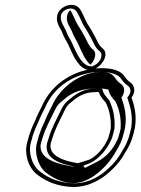

<svg xmlns="http://www.w3.org/2000/svg" viewBox="-20 -746 569 777"><path d="M419.2 -191.4 419.1 -191C418.4 -187.7 417 -184.3 415.1 -181C399.6 -146.7 372.4 -115.2 341.2 -99.4L340.8 -99.9C340.8 -99.9 286.3 -80.5 289 -86.8C235.8 -95.2 174.7 -116.8 185.4 -166.3C187.5 -172.7 190.3 -181.6 193 -190.4C205.8 -230.3 222.4 -258.7 240.6 -297.3C251.3 -319.1 253.5 -321.1 274.3 -337.4C297.8 -357.7 325.7 -373 363.4 -373H363.8C371.7 -374.4 376.4 -373.7 380.3 -373.1C383.4 -360.4 390.9 -351.5 397.9 -342.5L408 -330.8C421.9 -302.5 430.7 -268.6 428.1 -225.4L424.3 -209C423.1 -203.9 421.4 -197.9 419.2 -191.4ZM226.9 -624.3C233.1 -614.4 237 -598.3 244.4 -587.1C251.8 -575.7 260.5 -557 266.6 -542.9L266.6 -542.3L281.7 -511.6C288.8 -499.8 295.9 -490.2 302.7 -482.9L302.8 -482.2C311 -475.5 319.5 -466 334.7 -463.8C253.8 -446.7 183.9 -393.7 150.8 -318.7C140 -296.8 130.2 -278.8 121.1 -255.4L109.1 -229.3C105.2 -218.4 101.4 -207.8 97.6 -197.5L97.5 -197C92.6 -175.7 86.2 -163.9 85.6 -140.1C86.2 -99.6 100.6 -65.8 125.9 -43L126.1 -43.1C155.5 -19 195.6 2.6 251.2 9C321.3 18.5 378.6 -12.4 415 -43C442.6 -66.6 467.6 -93 487.7 -130.3C502.7 -153.7 514 -177.3 521.3 -209L526.2 -230.3L526.2 -230.5C533.9 -278.7 524.3 -316.2 512.3 -351.3C529.4 -373.5 525.1 -398.4 509.7 -410.9L501.7 -416.9C494.9 -421.4 485 -434.9 480 -441.9C461 -466.3 413.3 -473.3 366.7 -469C399.2 -485.2 421.2 -530.2 395.4 -550L388.2 -556.9C379.7 -564.8 370.7 -585 364.3 -598L348.8 -625.9C343 -635.2 338.2 -642.9 334.4 -649C327.7 -659.4 323 -672.7 316.7 -685C309 -698.4 303.7 -720.4 279.1 -725.5C252.2 -730.5 224.6 -713.8 214.8 -693.6C202.9 -665.7 217.1 -641.5 226.9 -624.3ZM345.6 -86.4C382.2 -104.9 412 -140.9 428.6 -177C433.7 -186.5 436.9 -198.6 439.3 -209L443.4 -226.6C446.2 -273.7 436.7 -310.2 421.5 -340.8L410.7 -353.4C400.6 -366.2 397.1 -372.4 393.6 -386.7C385.9 -387.9 377.7 -389.8 366 -388C323.6 -387.6 291.1 -369.5 266.1 -347.9C244.7 -331.1 237.9 -323.5 226.9 -300.9C208.9 -262.9 191.9 -233.9 178.3 -191.6C175.5 -182.3 172.8 -173.7 170.6 -166.9L170.4 -166.1C156.6 -102.7 229.6 -81.2 278.8 -72.7C299.5 -62.4 331.6 -82.3 345.6 -86.4ZM282.7 -547.2C276 -563 266.1 -584.4 257.9 -597C252 -606.1 248.4 -621.6 240.7 -633.9C230.5 -651.7 221.1 -671.7 228.7 -690.2C234.6 -702 253.2 -714.5 272.9 -710.8C289.7 -707.3 293.7 -692 302.7 -675.7C309 -663.4 313.2 -651.1 320.8 -639.2C324.4 -633.3 329.5 -625.1 335 -616.4L350.2 -588.9C357.1 -575.1 364.8 -555.7 376.3 -545L383.9 -537.8C399 -526.1 388 -494.8 362.4 -482L352.3 -477L340.2 -478.7C331.3 -480 323.2 -486.9 317.2 -492C306.4 -503.6 303.1 -508.7 295.7 -520.8ZM511.1 -229.7 506.3 -209C499.3 -178.9 489 -157.6 474.8 -135.4C455.9 -100.3 433.1 -76 406.5 -53.3C373.2 -25.3 321.4 2.9 256.5 -5.9C201.9 -12.2 168.3 -30.2 134.8 -57.6C115.3 -76 101.5 -108.1 101 -143.4C101.5 -163.5 107.1 -174 112.4 -196.5C115.8 -206 120.1 -217.8 123.3 -226.7L135.2 -252.5C144 -275.1 153.4 -292.6 164.6 -315.2C195 -384.2 258.6 -433.1 334.6 -449.2L351.6 -452.8L364.7 -454C409.8 -458.2 452.1 -449.7 466.8 -431.4C473 -422.8 481.3 -410.9 491.3 -403.8L498.5 -398.4C509.5 -389.5 511.6 -372.5 500.7 -358.5L495.1 -351.1C507.6 -314.7 518.4 -277.3 511.1 -229.7ZM251.5 -76.3C188.7 -88 134 -113.9 145.5 -166.5C147.8 -173.6 150.4 -181.9 153.1 -190.9C166.2 -231.7 183 -260.3 201.1 -298.7C211.6 -320.2 217.4 -326.5 238 -342.6C259.3 -361 291.9 -385.6 359.2 -387.9C372.7 -389.4 394.4 -387.6 398.6 -387L418.4 -383.8C422 -368.5 426.9 -360.1 436.4 -348L447 -335.6C461.7 -305.9 470.9 -270.8 468.2 -225.9L464.3 -209C463.1 -203.8 461.1 -197.1 459.2 -191.1C458.2 -187.1 456.8 -183.5 454.5 -179.5C438.6 -144.5 412.1 -111.1 372.7 -91.2L323.9 -66.5L317.9 -74.3C317.9 -74.3 292.6 -66.4 251.5 -76.3ZM471.4 -351.2C486.4 -370.6 485.2 -393.3 473.1 -403.5L465.8 -409C455.2 -416.3 446.8 -428.9 441.2 -436.7C425.3 -456.7 395.8 -456.5 364.9 -453.6L352.2 -451C293.5 -438.5 223 -391.5 190.3 -317.4C179.2 -294.8 169.9 -277.9 160.8 -254.3L148.8 -228.3C145.2 -218.2 141 -206.5 137.5 -197C132.4 -174.9 126.3 -163.8 125.7 -141.4C126.3 -103.9 140.9 -70.9 160.4 -52.3C193.6 -25.1 226.2 -10 266 -5.4C297.5 -1.7 338.1 -14.1 378.5 -48C405.2 -70.9 428.6 -95.4 448.5 -132.3C463.5 -155.7 474.1 -177.8 481.3 -209L486.2 -230.1C493.9 -278.6 483.6 -315.5 471.4 -351.2ZM345.5 -484.3C366.1 -502.5 371.2 -533.2 358.4 -543L350.9 -550.2C339 -561.5 331.5 -580.4 324.9 -593.9L309.5 -621.5C304 -630.4 298.9 -638.4 295.3 -644.4C287.9 -655.9 283.5 -668.7 277.3 -680.8C272.9 -688.7 269.5 -697.9 264.1 -705.1C260.5 -701.8 256.9 -697.4 254.4 -692.3C244.2 -668 256.1 -646.2 266.1 -628.8C273.1 -617.5 277.2 -601.5 283.5 -591.8C291.4 -579.5 300.1 -560.9 306.2 -546.5C306.5 -545.9 306.7 -545.2 306.7 -544.9L321.1 -515.8C329.4 -502.1 335.9 -492.5 345.5 -484.3Z"/></svg>

Font: HoneyBee
Style: BlurIt
Weight: 700
Foundry: Cannot Into Space Fonts
Version: Version 0.89